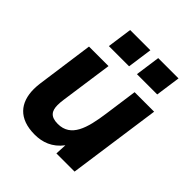

<svg xmlns="http://www.w3.org/2000/svg" viewBox="-195 -823 960 960"><g transform="rotate(45 285.0 -343.0)"><path d="M204.5 10.5C258.5 10.5 310.5 -7 351 -60.5L348 0H476.5L546 -493H408L383.5 -317C367 -198.5 341.5 -109 248.5 -109C196 -109 181 -135 181 -175.5C181 -187 182 -200 184 -214L223.5 -493H85.5L43.5 -190C41.5 -175 40.5 -161 40.5 -147.5C40.5 -53 91 10.5 204.5 10.5ZM154 -565H297L315.5 -697H172.5ZM352.5 -565H496L514.5 -697H371Z"/></g></svg>

Font: HK Grotesk ExtraBold
Style: Italic
Weight: 800
Italic angle: -16°
Designer: Alfredo Marco Pradil
Foundry: Hanken Design Co.
Version: Version 3.001;FEAKit 1.0